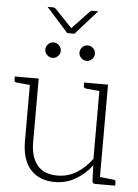

<svg xmlns="http://www.w3.org/2000/svg" viewBox="-58 -899 685 952"><g transform="rotate(5 284.5 -423.0)"><path d="M251 8Q197 8 160 -15Q123 -38 104.5 -79.5Q86 -121 86 -179V-496H127V-179Q127 -107 160 -66Q193 -25 261 -25Q312 -25 355 -51Q398 -77 432 -123V-496H472V0H451Q439 0 437 -12L434 -91Q401 -47 354 -19.5Q307 8 251 8ZM459 0 464 -37 540 -29Q545 -29 548 -26Q551 -23 551 -18V0ZM99 -496 94 -460 18 -467Q14 -468 11 -470.5Q8 -473 8 -478V-496ZM445 -496 440 -460 364 -467Q360 -468 356.5 -470.5Q353 -473 353 -478V-496ZM224 -642Q224 -627 212.5 -615.5Q201 -604 186 -604Q171 -604 159 -615.5Q147 -627 147 -642Q147 -658 158.5 -669.5Q170 -681 185 -681Q201 -681 212.5 -669.5Q224 -658 224 -642ZM394 -642Q394 -627 382.5 -615.5Q371 -604 356 -604Q340 -604 328.5 -615.5Q317 -627 317 -642Q317 -658 328.5 -669.5Q340 -681 355 -681Q371 -681 382.5 -669.5Q394 -658 394 -642ZM392 -854 284 -733H248L140 -854H168Q175 -854 180 -849L266 -759L351 -849Q353 -851 356 -852.5Q359 -854 363 -854Z"/></g></svg>

Font: Aleo ExtraLight
Style: Regular
Weight: 250
Designer: Alessio Laiso
Foundry: Alessio Laiso
Version: Version 2.001;gftools[0.9.29]